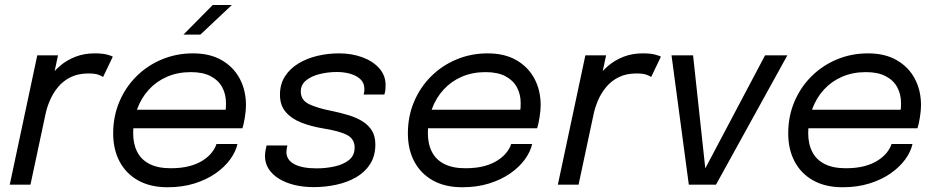

<svg xmlns="http://www.w3.org/2000/svg" viewBox="-20 -758 3850 788"><path d="M20 0 133 -531H218L183.5 -368L152.5 -378Q162 -407.5 180.8 -436.2Q199.5 -465 227 -488.2Q254.5 -511.5 290 -525.2Q325.5 -539 368.5 -539Q400.5 -539 419.8 -533.8Q439 -528.5 443 -525.5L403 -442Q399 -445.5 384.8 -451Q370.5 -456.5 342.5 -456.5Q301 -456.5 270.5 -441.5Q240 -426.5 219.2 -401.8Q198.5 -377 185.8 -348Q173 -319 167 -290.5L105 0Z M489.5 -231.5 505.5 -307.5H916L901 -282.5Q904 -293 905.8 -304Q907.5 -315 907.5 -335Q907.5 -371 892 -399.8Q876.5 -428.5 844.8 -445.2Q813 -462 763.5 -462Q709.5 -462 666 -443.2Q622.5 -424.5 591.2 -390.5Q560 -356.5 543.2 -311Q526.5 -265.5 526.5 -212Q526.5 -167 543.2 -134.5Q560 -102 594.2 -84.8Q628.5 -67.5 680.5 -67.5Q724.5 -67.5 757.2 -76.2Q790 -85 812.8 -99.8Q835.5 -114.5 849.2 -132Q863 -149.5 868.5 -167H954.5Q947.5 -135 924.5 -103.5Q901.5 -72 864.5 -46.2Q827.5 -20.5 778 -5Q728.5 10.5 668 10.5Q597.5 10.5 547.5 -17.2Q497.5 -45 471 -94.8Q444.5 -144.5 444.5 -210.5Q444.5 -280.5 469.8 -340.2Q495 -400 540 -444.8Q585 -489.5 644.5 -514.2Q704 -539 772 -539Q841.5 -539 890 -511Q938.5 -483 964 -435Q989.5 -387 989.5 -326.5Q989.5 -305 985 -276.8Q980.5 -248.5 975 -231.5ZM733 -616 853 -737.5H931.5L802.5 -616Z M1267.5 10Q1224.5 10 1188 1Q1151.5 -8 1124.5 -24.8Q1097.5 -41.5 1082.5 -65Q1067.5 -88.5 1067.5 -117.5Q1067.5 -127.5 1069.8 -140.8Q1072 -154 1074 -161H1159.5Q1158 -156.5 1156.8 -148Q1155.5 -139.5 1155.5 -134.5Q1155.5 -101.5 1188 -84.2Q1220.5 -67 1279.5 -67Q1317 -67 1352.8 -74.8Q1388.5 -82.5 1412 -101Q1435.5 -119.5 1435.5 -152.5Q1435.5 -187 1405.2 -203.5Q1375 -220 1306 -231Q1257 -239 1216.8 -254.8Q1176.5 -270.5 1152.8 -298.2Q1129 -326 1129 -369Q1129 -412.5 1149.5 -444.5Q1170 -476.5 1204.8 -497.5Q1239.5 -518.5 1282.8 -528.8Q1326 -539 1371.5 -539Q1423.5 -539 1467 -523Q1510.5 -507 1536.5 -477.8Q1562.5 -448.5 1562.5 -409Q1562.5 -395 1561.2 -386.5Q1560 -378 1557.5 -370H1472.5Q1474.5 -377 1475 -381.8Q1475.5 -386.5 1475.5 -393Q1475.5 -417 1459.8 -432.2Q1444 -447.5 1418.5 -455Q1393 -462.5 1362.5 -462.5Q1326.5 -462.5 1292.5 -454.2Q1258.5 -446 1236.5 -428.2Q1214.5 -410.5 1214.5 -382.5Q1214.5 -347 1248 -330.8Q1281.5 -314.5 1342 -302.5Q1379 -295 1411.5 -285Q1444 -275 1468.5 -259.5Q1493 -244 1506.8 -221.2Q1520.5 -198.5 1520.5 -165.5Q1520.5 -118 1499 -84.5Q1477.5 -51 1441.2 -30.2Q1405 -9.5 1360 0.2Q1315 10 1267.5 10Z M1699 -231.5 1715 -307.5H2125.5L2110.5 -282.5Q2113.5 -293 2115.2 -304Q2117 -315 2117 -335Q2117 -371 2101.5 -399.8Q2086 -428.5 2054.2 -445.2Q2022.5 -462 1973 -462Q1919 -462 1875.5 -443.2Q1832 -424.5 1800.8 -390.5Q1769.5 -356.5 1752.8 -311Q1736 -265.5 1736 -212Q1736 -167 1752.8 -134.5Q1769.5 -102 1803.8 -84.8Q1838 -67.5 1890 -67.5Q1934 -67.5 1966.8 -76.2Q1999.5 -85 2022.2 -99.8Q2045 -114.5 2058.8 -132Q2072.5 -149.5 2078 -167H2164Q2157 -135 2134 -103.5Q2111 -72 2074 -46.2Q2037 -20.5 1987.5 -5Q1938 10.5 1877.5 10.5Q1807 10.5 1757 -17.2Q1707 -45 1680.5 -94.8Q1654 -144.5 1654 -210.5Q1654 -280.5 1679.2 -340.2Q1704.5 -400 1749.5 -444.8Q1794.5 -489.5 1854 -514.2Q1913.5 -539 1981.5 -539Q2051 -539 2099.5 -511Q2148 -483 2173.5 -435Q2199 -387 2199 -326.5Q2199 -305 2194.5 -276.8Q2190 -248.5 2184.5 -231.5Z M2269.5 0 2382.5 -531H2467.5L2433 -368L2402 -378Q2411.5 -407.5 2430.2 -436.2Q2449 -465 2476.5 -488.2Q2504 -511.5 2539.5 -525.2Q2575 -539 2618 -539Q2650 -539 2669.2 -533.8Q2688.5 -528.5 2692.5 -525.5L2652.5 -442Q2648.5 -445.5 2634.2 -451Q2620 -456.5 2592 -456.5Q2550.5 -456.5 2520 -441.5Q2489.5 -426.5 2468.8 -401.8Q2448 -377 2435.2 -348Q2422.5 -319 2416.5 -290.5L2354.5 0Z M3211.5 -531 2918.5 0H2807L2736 -531H2824.5L2877 -45H2863L3120 -531Z M3260 -231.5 3276 -307.5H3686.5L3671.5 -282.5Q3674.5 -293 3676.2 -304Q3678 -315 3678 -335Q3678 -371 3662.5 -399.8Q3647 -428.5 3615.2 -445.2Q3583.5 -462 3534 -462Q3480 -462 3436.5 -443.2Q3393 -424.5 3361.8 -390.5Q3330.5 -356.5 3313.8 -311Q3297 -265.5 3297 -212Q3297 -167 3313.8 -134.5Q3330.5 -102 3364.8 -84.8Q3399 -67.5 3451 -67.5Q3495 -67.5 3527.8 -76.2Q3560.5 -85 3583.2 -99.8Q3606 -114.5 3619.8 -132Q3633.5 -149.5 3639 -167H3725Q3718 -135 3695 -103.5Q3672 -72 3635 -46.2Q3598 -20.5 3548.5 -5Q3499 10.5 3438.5 10.5Q3368 10.5 3318 -17.2Q3268 -45 3241.5 -94.8Q3215 -144.5 3215 -210.5Q3215 -280.5 3240.2 -340.2Q3265.5 -400 3310.5 -444.8Q3355.5 -489.5 3415 -514.2Q3474.5 -539 3542.5 -539Q3612 -539 3660.5 -511Q3709 -483 3734.5 -435Q3760 -387 3760 -326.5Q3760 -305 3755.5 -276.8Q3751 -248.5 3745.5 -231.5Z"/></svg>

Font: Epilogue
Style: Italic
Weight: 400
Italic angle: -12°
Designer: Tyler Finck
Foundry: Etcetera Type Co
Version: Version 2.112